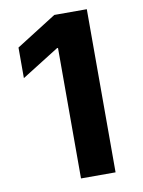

<svg xmlns="http://www.w3.org/2000/svg" viewBox="-83 -785 630 843"><g transform="rotate(-10 232.0 -363.5)"><path d="M363.3 -727.3H218.4L38.7 -613.6V-477.3L204.9 -581.7H209.2V0H363.3Z"/></g></svg>

Font: RED Number
Style: Bold
Weight: 700
Designer: RED UED
Foundry: rsms
Version: Version 1.003;FEAKit 1.0